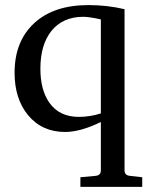

<svg xmlns="http://www.w3.org/2000/svg" viewBox="-20 -514 582 752"><path d="M537.1 217.8H294.9V180.2L354 174.8Q375 172.9 375 153.8V-36.1Q294.9 2.9 234.9 2.9Q144.5 2.9 89.8 -63Q37.1 -127.4 37.1 -229Q37.1 -352.1 113.8 -423.1Q190.4 -494.1 326.2 -494.1Q399.9 -494.1 467.8 -478V153.8Q467.8 172.4 488.8 174.8L537.1 180.2ZM375 -69.8V-438Q329.1 -448.2 306.2 -448.2Q226.1 -448.2 181.2 -392.6Q138.2 -338.4 138.2 -245.1Q138.2 -161.6 173.3 -111.8Q212.4 -56.2 289.1 -56.2Q332 -56.2 375 -69.8Z"/></svg>

Font: Ezra SIL
Style: Regular
Weight: 400
Designer: Development by SIL's NRSI team. OpenType tables by Ralph Hancock ( hancock@dircon.co.uk )
Foundry: SIL International, Version 2.51: 2007
Version: Version 2.51, 2007